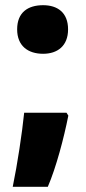

<svg xmlns="http://www.w3.org/2000/svg" viewBox="-20 -580 331 739"><path d="M46 -467C46 -403 88 -373 146 -373C201 -373 242 -403 242 -467C242 -532 201 -560 146 -560C87 -560 46 -532 46 -467ZM236 -146H73C65 -67 47 52 29 139H164C196 65 226 -49 243 -135Z"/></svg>

Font: Noto Sans Khmer SemiCondensed Black
Style: Regular
Weight: 900
Width: 4
Designer: Danh Hong and the Monotype Design Team
Foundry: Monotype Imaging Inc.
Version: Version 2.004